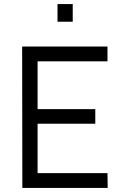

<svg xmlns="http://www.w3.org/2000/svg" viewBox="-20 -925 604 945"><path d="M89 -696H509V-623H165V-388H449V-316H165V-73H509L510 0H90ZM263 -905H338V-818H263Z"/></svg>

Font: Panefresco 400wt
Style: Regular
Weight: 400
Foundry: Campivisivi & Chank Co
Version: Version 1.002